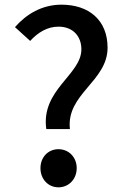

<svg xmlns="http://www.w3.org/2000/svg" viewBox="-20 -787 532 821"><path d="M178 -235H279C262 -385 440 -439 440 -583C440 -701 360 -767 243 -767C160 -767 93 -727 44 -671L109 -612C143 -649 183 -673 230 -673C293 -673 328 -631 328 -576C328 -467 154 -403 178 -235ZM230 14C274 14 308 -21 308 -68C308 -115 274 -149 230 -149C186 -149 153 -115 153 -68C153 -21 186 14 230 14Z"/></svg>

Font: Noto Sans CJK TC Medium
Style: Regular
Weight: 500
Designer: Ryoko NISHIZUKA 西塚涼子 (kana, bopomofo & ideographs); Paul D. Hunt (Latin, Greek & Cyrillic); Sandoll Communications 산돌커뮤니
Foundry: Adobe
Version: Version 2.004;hotconv 1.0.118;makeotfexe 2.5.65603